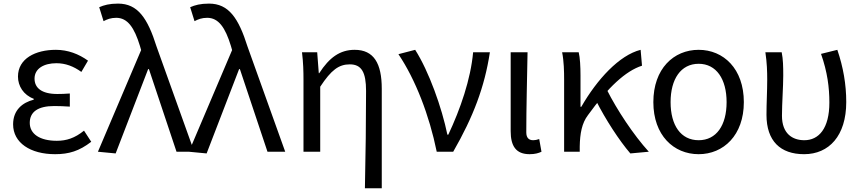

<svg xmlns="http://www.w3.org/2000/svg" viewBox="-20 -829 4704 1049"><path d="M280.9 13.4C356.8 13.4 413.1 -3.9 478.5 -54.4L439 -115.2C388.5 -74.1 342.5 -59.8 290.4 -59.8C198.1 -59.8 142.6 -96.6 142.6 -157.8C142.6 -217.8 187.4 -249.7 276.5 -249.7C303.9 -249.7 329.7 -248.5 361.5 -246.5V-318.2C334.9 -316.2 314.9 -315.5 293.3 -315.5C206.3 -315.5 168.7 -349.6 168.7 -399.5C168.7 -455.3 221.2 -483.6 288.1 -483.6C338 -483.6 382 -466.7 424.5 -436L460.8 -497.6C410.5 -533.9 350.9 -556.8 285.4 -556.8C173.7 -556.8 78.2 -509.2 78.2 -410.5C78.2 -359.4 108.1 -310.2 164.2 -289.4V-284.4C102.3 -268.6 51.6 -227.4 51.6 -149.6C51.6 -48.7 146.1 13.4 280.9 13.4Z M611.9 9.3 789.3 -451.3H793.7L944.4 0H1041.3L835.4 -574.4C786.4 -729.8 732.8 -809.3 625 -809.3C577.2 -809.3 548.2 -801 522 -789.6L545.8 -713.3C565.1 -723.5 585.1 -731.7 615 -731.7C677 -731.7 713.9 -678.5 744.5 -578.3L751.1 -555.4L515 0Z M1108.9 9.3 1286.3 -451.3H1290.7L1441.4 0H1538.3L1332.4 -574.4C1283.4 -729.8 1229.8 -809.3 1122 -809.3C1074.2 -809.3 1045.2 -801 1019 -789.6L1042.8 -713.3C1062.1 -723.5 1082.1 -731.7 1112 -731.7C1174 -731.7 1210.9 -678.5 1241.5 -578.3L1248.1 -555.4L1012 0Z M1973.7 199.6H2065.8V-344.1C2065.8 -482.4 2022.7 -556.8 1917.7 -556.8C1837.9 -556.8 1779.4 -515.1 1724.1 -429.1H1721.7L1713 -543.4H1630C1637 -486.5 1638.1 -437.6 1638.1 -394.4V0H1729.5V-355.2C1790 -447.1 1831.4 -477.4 1891.3 -477.4C1955.4 -477.4 1980 -434 1980 -332.4C1980 -175.6 1977.6 22.6 1973.7 199.6Z M2366.1 0H2456.1C2566 -191.5 2627.6 -353.6 2656.5 -543.4H2564.9C2551.8 -396.5 2495.1 -232.6 2429.3 -93.2H2424.3C2394.1 -240.7 2323.3 -439.3 2248.3 -556.8L2156.8 -533C2250.2 -394.4 2325.6 -198.8 2366.1 0Z M2873.3 13.4C2903.7 13.4 2922.6 7.4 2938.4 0.1L2926 -69.3C2913.8 -64.9 2903 -62.9 2893.4 -62.9C2870.2 -62.9 2855.4 -75.1 2855.4 -105.8C2855.4 -237.3 2859.7 -395.7 2862.3 -543.4H2770.1V-112.4C2770.1 -31.8 2798.6 13.4 2873.3 13.4Z M3062.1 0H3147.4V-28.3C3148.6 -99.4 3159.1 -156.5 3192.4 -200.1C3302.2 -352 3397.6 -441.1 3487.6 -470.1L3480.1 -556.8C3363.4 -527.6 3242 -395 3156 -245.6H3151.6V-416C3151.6 -463.9 3149 -514.3 3141.8 -543.4H3051.2C3061 -494.6 3062.1 -437.6 3062.1 -394.4ZM3423.9 9.3 3524.8 0C3441.3 -91.5 3350 -230.2 3296 -337.7L3235.7 -280.6C3288.3 -176.3 3363.6 -60.7 3423.9 9.3Z M3797.1 13.4C3932.9 13.4 4044 -89.9 4044 -271C4044 -453.5 3932.9 -556.8 3797.1 -556.8C3660.6 -556.8 3549.6 -453.5 3549.6 -271C3549.6 -89.9 3660.6 13.4 3797.1 13.4ZM3797.1 -62.9C3699.6 -62.9 3643.8 -144.3 3643.8 -271C3643.8 -396.7 3699.6 -480.5 3797.1 -480.5C3894 -480.5 3949.8 -396.7 3949.8 -271C3949.8 -144.3 3894 -62.9 3797.1 -62.9Z M4373.3 13.4C4509.2 13.4 4603.5 -87.1 4603.5 -271.3C4603.5 -367.8 4587.1 -462.1 4554.8 -556.8L4465.7 -534.6C4500.7 -435.3 4511.3 -350.8 4511.3 -268.8C4511.3 -126.5 4453.2 -62.9 4374.5 -62.9C4309.5 -62.9 4252.3 -98.8 4252.3 -196.5C4252.3 -263.3 4259.3 -355.6 4259.3 -416C4259.3 -463.9 4258.6 -505 4250.8 -543.4H4161.7C4170.3 -486.5 4171.7 -437.6 4171.7 -394.4C4171.7 -330.1 4167.7 -266.1 4167.7 -201.7C4167.7 -58.3 4243.8 13.4 4373.3 13.4Z"/></svg>

Font: Source Han Sans JP VF
Style: Regular
Weight: 250
Designer: Ryoko NISHIZUKA 西塚涼子 (kana, bopomofo & ideographs); Paul D. Hunt (Latin, Greek & Cyrillic); Sandoll Communications 산돌커뮤니
Foundry: Adobe
Version: Version 2.004;hotconv 1.0.118;makeotfexe 2.5.65603